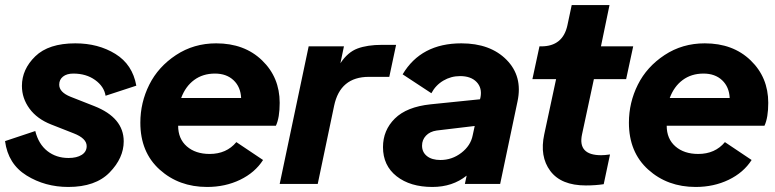

<svg xmlns="http://www.w3.org/2000/svg" viewBox="-22 -730 3076 762"><path d="M249 12Q157 12 83.5 -33.5Q10 -79 -2 -170L118 -210Q131 -158 166 -130.5Q201 -103 250 -103Q283 -103 302.5 -115.5Q322 -128 322 -150Q322 -181 270 -201L181 -236Q125 -258 95 -299Q65 -340 65 -389Q65 -455 118 -506.5Q171 -558 277 -558Q368 -558 436 -516Q504 -474 519 -390L397 -350Q391 -387 355.5 -412.5Q320 -438 269 -438Q243 -438 228 -426Q213 -414 213 -394Q213 -364 258 -346L352 -309Q469 -263 469 -169Q469 -103 413 -45.5Q357 12 249 12Z M1088 -322Q1088 -263 1073 -231H685Q685 -179 719.5 -149Q754 -119 810 -119Q877 -119 916 -166L1022 -95Q990 -45 931 -16.5Q872 12 800 12Q688 12 611.5 -57Q535 -126 535 -243Q535 -323 570.5 -394Q606 -465 676.5 -511.5Q747 -558 836 -558Q948 -558 1018 -490.5Q1088 -423 1088 -322ZM697 -341H935Q933 -385 905 -411.5Q877 -438 831 -438Q783 -438 748.5 -412.5Q714 -387 697 -341Z M1494 -552H1550L1523 -425H1442Q1328 -425 1304 -310L1239 0H1088L1203 -546H1343L1329 -479Q1358 -523 1397 -537.5Q1436 -552 1494 -552Z M1809 -558Q1924 -558 1988.5 -492.5Q2053 -427 2032 -328L1963 0H1823L1830 -33Q1774 12 1694 12Q1606 12 1552 -30.5Q1498 -73 1498 -146Q1498 -213 1545 -259.5Q1592 -306 1687 -316L1883 -336L1885 -344Q1892 -381 1869.5 -404.5Q1847 -428 1804 -428Q1768 -428 1737.5 -410Q1707 -392 1690 -360L1576 -435Q1649 -558 1809 -558ZM1726 -95Q1772 -95 1809 -123.5Q1846 -152 1854 -193L1862 -230L1711 -212Q1684 -208 1668.5 -191.5Q1653 -175 1653 -152Q1653 -126 1672.5 -110.5Q1692 -95 1726 -95Z M2303 6Q2205 6 2162 -51.5Q2119 -109 2138 -197L2185 -416H2091L2119 -546H2126Q2212 -546 2230 -630L2247 -710H2397L2363 -546H2491L2463 -416H2335L2288 -197Q2270 -114 2364 -114Q2378 -114 2399 -117L2374 1Q2341 6 2303 6Z M3027 -322Q3027 -263 3012 -231H2624Q2624 -179 2658.5 -149Q2693 -119 2749 -119Q2816 -119 2855 -166L2961 -95Q2929 -45 2870 -16.5Q2811 12 2739 12Q2627 12 2550.5 -57Q2474 -126 2474 -243Q2474 -323 2509.5 -394Q2545 -465 2615.5 -511.5Q2686 -558 2775 -558Q2887 -558 2957 -490.5Q3027 -423 3027 -322ZM2636 -341H2874Q2872 -385 2844 -411.5Q2816 -438 2770 -438Q2722 -438 2687.5 -412.5Q2653 -387 2636 -341Z"/></svg>

Font: Plus Jakarta Display
Style: Bold Italic
Weight: 700
Italic angle: -12°
Designer: Gumpita Rahayu
Foundry: Tokotype Studio
Version: Version 1.000;hotconv 1.0.109;makeotfexe 2.5.65596